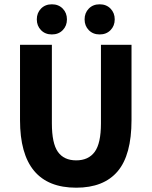

<svg xmlns="http://www.w3.org/2000/svg" viewBox="-20 -860 705 892"><path d="M334 12Q73 12 73 -302V-652H221V-287Q221 -194 249 -154.5Q277 -115 334 -115Q391 -115 420 -154.5Q449 -194 449 -287V-652H591V-302Q591 -140 526.5 -64Q462 12 334 12ZM271.5 -720Q252 -700 221 -700Q190 -700 170.5 -720Q151 -740 151 -770Q151 -800 170.5 -820Q190 -840 221 -840Q252 -840 271.5 -820Q291 -800 291 -770Q291 -740 271.5 -720ZM493.5 -720Q474 -700 443 -700Q412 -700 392.5 -720Q373 -740 373 -770Q373 -800 392.5 -820Q412 -840 443 -840Q474 -840 493.5 -820Q513 -800 513 -770Q513 -740 493.5 -720Z"/></svg>

Font: Toshiba Sans
Style: Bold
Weight: 700
Designer: Paul D. Hunt
Foundry: Toshiba Corporation
Version: Version 2.020;PS 2.0;hotconv 1.0.86;makeotf.lib2.5.63406